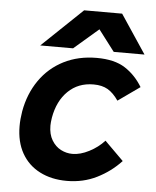

<svg xmlns="http://www.w3.org/2000/svg" viewBox="-55 -815 709 873"><g transform="rotate(5 300.0 -379.0)"><path d="M47 -219.5Q47 -251 53 -287Q67.5 -368 110.2 -429.5Q153 -491 219.5 -524.8Q286 -558.5 370 -558.5Q451.5 -558.5 499.8 -527.2Q548 -496 579.5 -443.5L480 -373Q457 -406.5 431 -421.8Q405 -437 366 -437Q296 -437 249.8 -392Q203.5 -347 190 -270Q186.5 -247.5 186.5 -233.5Q186.5 -194 202.8 -167Q219 -140 244.2 -127Q269.5 -114 297 -114Q333 -114 373.2 -134.8Q413.5 -155.5 442 -187L528 -101.5Q481.5 -51.5 419.2 -20.5Q357 10.5 282 10.5Q212 10.5 158.8 -16.8Q105.5 -44 76.2 -95.8Q47 -147.5 47 -219.5ZM293.5 -769H467L584.5 -592.5H444L370.5 -689L258.5 -592.5H108.5Z"/></g></svg>

Font: JuliaMono ExtraBold
Style: Italic
Weight: 800
Italic angle: -9°
Monospace: yes
Designer: cormullion
Foundry: corm
Version: Version 0.057; ttfautohint (v1.8.4)